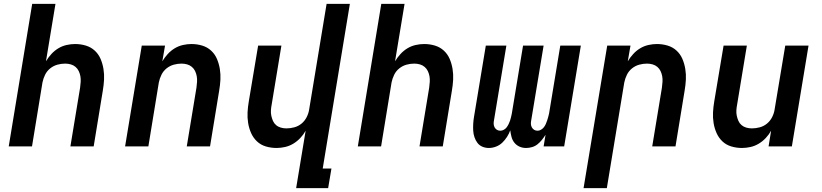

<svg xmlns="http://www.w3.org/2000/svg" viewBox="-20 -755 4240 990"><path d="M25 0 146 -735H266L217 -439Q229 -459 245 -476.5Q261 -494 281 -506Q301 -518 323.5 -523Q346 -528 367 -528Q396 -528 422.5 -520Q449 -512 468.5 -494Q488 -476 498.5 -451.5Q509 -427 513.5 -399.5Q518 -372 516.5 -344Q515 -316 510 -287L463 0H343L393 -303Q395 -318 396 -333Q397 -348 394.5 -362Q392 -376 386 -388.5Q380 -401 369.5 -410Q359 -419 345 -423Q331 -427 316 -427Q296 -427 276 -421.5Q256 -416 239 -402.5Q222 -389 212.5 -369.5Q203 -350 199 -330L145 0Z M625 0 711 -520H831L817 -439Q829 -459 845 -476.5Q861 -494 881 -506Q901 -518 923.5 -523Q946 -528 967 -528Q996 -528 1022.5 -520Q1049 -512 1068.5 -494Q1088 -476 1098.5 -451.5Q1109 -427 1113.5 -399.5Q1118 -372 1116.5 -344Q1115 -316 1110 -287L1063 0H943L993 -303Q995 -318 996 -333Q997 -348 994.5 -362Q992 -376 986 -388.5Q980 -401 969.5 -410Q959 -419 945 -423Q931 -427 916 -427Q896 -427 876 -421.5Q856 -416 839 -402.5Q822 -389 812.5 -369.5Q803 -350 799 -330L745 0Z M1507 215 1556 -81Q1545 -61 1528.5 -43.5Q1512 -26 1492 -14Q1472 -2 1449.5 3Q1427 8 1406 8Q1377 8 1350.5 0Q1324 -8 1305 -26Q1286 -44 1275 -68.5Q1264 -93 1259.5 -120.5Q1255 -148 1256.5 -176Q1258 -204 1263 -233L1311 -520H1431L1381 -217Q1378 -202 1377 -187Q1376 -172 1379 -158Q1382 -144 1387.5 -131.5Q1393 -119 1403.5 -110Q1414 -101 1428 -97Q1442 -93 1457 -93Q1477 -93 1497.5 -98.5Q1518 -104 1534.5 -117.5Q1551 -131 1561 -150.5Q1571 -170 1574 -190L1664 -735H1784L1644 114H1689L1672 215Z M1825 0 1946 -735H2066L2017 -439Q2029 -459 2045 -476.5Q2061 -494 2081 -506Q2101 -518 2123.5 -523Q2146 -528 2167 -528Q2196 -528 2222.5 -520Q2249 -512 2268.5 -494Q2288 -476 2298.5 -451.5Q2309 -427 2313.5 -399.5Q2318 -372 2316.5 -344Q2315 -316 2310 -287L2263 0H2143L2193 -303Q2195 -318 2196 -333Q2197 -348 2194.5 -362Q2192 -376 2186 -388.5Q2180 -401 2169.5 -410Q2159 -419 2145 -423Q2131 -427 2116 -427Q2096 -427 2076 -421.5Q2056 -416 2039 -402.5Q2022 -389 2012.5 -369.5Q2003 -350 1999 -330L1945 0Z M2693 8Q2674 8 2658.5 1Q2643 -6 2632.5 -19Q2622 -32 2617.5 -49Q2613 -66 2611 -83Q2605 -66 2594.5 -49.5Q2584 -33 2570 -19.5Q2556 -6 2537.5 1Q2519 8 2501 8Q2483 8 2467.5 1.5Q2452 -5 2442 -18Q2432 -31 2426.5 -47.5Q2421 -64 2420 -81Q2419 -98 2420 -116Q2421 -134 2424 -152L2485 -520H2591L2527 -134Q2525 -125 2525.5 -115.5Q2526 -106 2530.5 -98Q2535 -90 2542.5 -85.5Q2550 -81 2560 -81Q2569 -81 2578 -86Q2587 -91 2592.5 -98.5Q2598 -106 2602.5 -115Q2607 -124 2610 -133Q2613 -142 2615 -151Q2617 -160 2619 -169L2677 -520H2783L2719 -134Q2717 -125 2717.5 -115.5Q2718 -106 2722.5 -98Q2727 -90 2734.5 -85.5Q2742 -81 2752 -81Q2761 -81 2769.5 -86Q2778 -91 2784 -98.5Q2790 -106 2794 -115Q2798 -124 2801 -133Q2804 -142 2806.5 -151Q2809 -160 2811 -169L2869 -520H2975L2889 0H2783L2793 -60Q2784 -46 2774 -33.5Q2764 -21 2751.5 -11Q2739 -1 2723.5 3.5Q2708 8 2693 8Z M2989 215 3111 -520H3231L3217 -439Q3229 -459 3245 -476.5Q3261 -494 3281 -506Q3301 -518 3323.5 -523Q3346 -528 3367 -528Q3396 -528 3422.5 -520Q3449 -512 3468.5 -494Q3488 -476 3498.5 -451.5Q3509 -427 3513.5 -399.5Q3518 -372 3516.5 -344Q3515 -316 3510 -287L3463 0H3343L3393 -303Q3395 -318 3396 -333Q3397 -348 3394.5 -362Q3392 -376 3386 -388.5Q3380 -401 3369.5 -410Q3359 -419 3345 -423Q3331 -427 3316 -427Q3296 -427 3276 -421.5Q3256 -416 3239 -402.5Q3222 -389 3212.5 -369.5Q3203 -350 3199 -330L3109 215Z M3806 8Q3777 8 3750.5 0Q3724 -8 3705 -26Q3686 -44 3675 -68.5Q3664 -93 3659.5 -120.5Q3655 -148 3656.5 -176Q3658 -204 3663 -233L3711 -520H3831L3781 -217Q3778 -202 3777 -187Q3776 -172 3779 -158Q3782 -144 3787.5 -131.5Q3793 -119 3803.5 -110Q3814 -101 3828 -97Q3842 -93 3857 -93Q3877 -93 3897.5 -98.5Q3918 -104 3934.5 -117.5Q3951 -131 3961 -150.5Q3971 -170 3974 -190L4029 -520H4149L4063 0H3943L3956 -81Q3945 -61 3928.5 -43.5Q3912 -26 3892 -14Q3872 -2 3849.5 3Q3827 8 3806 8Z"/></svg>

Font: Iosevka Extended
Style: Bold Italic
Weight: 700
Width: 7
Italic angle: -9°
Monospace: yes
Designer: Belleve Invis
Foundry: Belleve Invis
Version: Version 32.5.0; ttfautohint (v1.8.4)